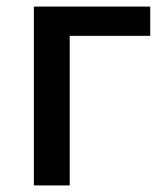

<svg xmlns="http://www.w3.org/2000/svg" viewBox="-20 -564 501 584"><path d="M83 0V-544H437V-455H192V0Z"/></svg>

Font: IBM Plex Sans JP Medm
Style: Regular
Weight: 500
Designer: Mike Abbink; Paul van der Laan; Pieter van Rosmalen; Wujin Sim; Yejin Wi; Jinhee Kim; Boomi Park; Yona Kim; Kichan Ma
Foundry: Sandoll Inc.
Version: Version 1.002